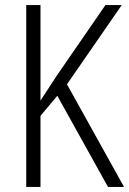

<svg xmlns="http://www.w3.org/2000/svg" viewBox="-20 -734 507 754"><path d="M467 0H404L205 -358L139 -279V0H83V-714H139V-339Q149 -355 165.5 -379.5Q182 -404 203 -437L394 -714H458L243 -403Z"/></svg>

Font: Noto Sans Lao UI Cond Light
Style: Regular
Weight: 300
Width: 3
Designer: Monotype Design Team
Foundry: Monotype Imaging Inc.
Version: Version 2.000; ttfautohint (v1.8.4.7-5d5b)